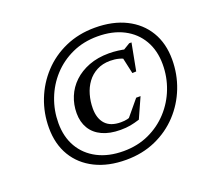

<svg xmlns="http://www.w3.org/2000/svg" viewBox="-120 -835 1077 993"><g transform="rotate(-20 418.5 -338.0)"><path d="M454.5 -181Q474.5 -181 489.8 -184.5Q505 -188 529 -198.5L487.5 -172.5L571.5 -273.5H595.5L545.5 -162Q517 -153 493.8 -148.8Q470.5 -144.5 439.5 -144.5Q380.5 -144.5 339 -163.8Q297.5 -183 276 -218.8Q254.5 -254.5 254.5 -303Q254.5 -350.5 272 -393Q289.5 -435.5 323.5 -467.8Q357.5 -500 406.2 -518.8Q455 -537.5 517 -537.5Q541 -537.5 567 -534.2Q593 -531 613 -525.5L586 -521.5L634 -550.5H646.5L618 -401L596.5 -400L574 -502L596.5 -475.5Q580.5 -487 557.8 -493Q535 -499 509.5 -499Q467.5 -499 435.8 -482.2Q404 -465.5 383 -437Q362 -408.5 351.8 -372.2Q341.5 -336 341.5 -297.5Q341.5 -242.5 369.5 -211.8Q397.5 -181 454.5 -181ZM417 -36Q494 -36 557 -65Q620 -94 665.5 -143.8Q711 -193.5 735.2 -256.8Q759.5 -320 759.5 -389.5Q759.5 -465 726.8 -521.5Q694 -578 633.8 -609Q573.5 -640 491 -640Q414 -640 351 -611.2Q288 -582.5 242.5 -532.8Q197 -483 172.8 -419.5Q148.5 -356 148.5 -287Q148.5 -211 181.2 -154.8Q214 -98.5 274.5 -67.2Q335 -36 417 -36ZM493.5 -687Q591.5 -687 663.5 -651.2Q735.5 -615.5 774.8 -550.2Q814 -485 814 -396Q814 -315 785.5 -241.8Q757 -168.5 704 -111.5Q651 -54.5 577.5 -21.8Q504 11 414 11Q316.5 11 244.5 -24.8Q172.5 -60.5 133.2 -126Q94 -191.5 94 -280.5Q94 -361.5 122.5 -434.5Q151 -507.5 203.8 -564.5Q256.5 -621.5 330.2 -654.2Q404 -687 493.5 -687Z"/></g></svg>

Font: Newsreader 16pt Medium
Style: Italic
Weight: 500
Italic angle: -17°
Designer: Hugues Gentile
Foundry: Production Type
Version: Version 1.003